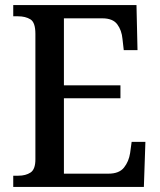

<svg xmlns="http://www.w3.org/2000/svg" viewBox="-20 -734 627 754"><path d="M32 0V-44H52Q81 -44 100 -56.5Q119 -69 119 -108V-601Q119 -646 99.5 -658Q80 -670 51 -670H32V-714H516L520 -537H466L461 -581Q458 -615 440.5 -638.5Q423 -662 382 -662H231V-399H453V-348H231V-52H406Q448 -52 467 -76Q486 -100 491 -133L497 -177H551L545 0Z"/></svg>

Font: Noto Serif Georgian SemiCondensed Medium
Style: Regular
Weight: 500
Width: 4
Designer: Monotype Design Team, Akaki Razmadze
Foundry: Google LLC
Version: Version 2.003; ttfautohint (v1.8.4.7-5d5b)